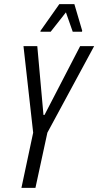

<svg xmlns="http://www.w3.org/2000/svg" viewBox="-20 -912 477 932"><path d="M84 0 141 -268 94 -688H161L191 -354H196L369 -688H437L210 -268L152 0ZM176 -758 177 -763 268 -892H341L379 -763L378 -758H333L300 -852L226 -758Z"/></svg>

Font: Saira ExtraCondensed
Style: Italic
Weight: 400
Width: 2
Italic angle: -12°
Designer: Hector Gatti with collaboration of the Omnibus-Type team
Foundry: Omnibus-Type
Version: Version 1.101